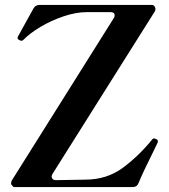

<svg xmlns="http://www.w3.org/2000/svg" viewBox="-20 -757 682 777"><path d="M26 -10Q25 -12 25 -16Q25 -21 28 -27L440 -683Q444 -688 444 -695Q444 -708 426 -708H333Q288 -708 237.5 -691Q187 -674 143.5 -648Q100 -622 75 -596Q71 -592 67 -592Q64 -592 60 -594Q51 -598 51 -603L52 -608L115 -722Q123 -737 140 -737H595Q604 -737 608 -726Q609 -724 609 -720Q609 -715 606 -710L193 -54Q189 -49 189 -42Q189 -36 193.5 -32Q198 -28 207 -28L325 -30Q413 -30 478.5 -79Q544 -128 597 -194Q600 -197 604 -197Q614 -194 617 -191Q619 -187 619 -185Q619 -182 618 -180Q607 -158 605 -153Q559 -61 541 -17Q535 0 517 0H37Q33 0 26 -10Z"/></svg>

Font: Shippori Mincho B1
Style: Bold
Weight: 700
Designer: FONTDASU
Foundry: FONTDASU / Google Inc. / but / Adobe
Version: Version 3.110; ttfautohint (v1.8.3)